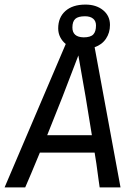

<svg xmlns="http://www.w3.org/2000/svg" viewBox="-43 -818 595 838"><path d="M437 -709Q437 -675 419.5 -649Q402 -623 370 -612L483 0H392L387 -35Q377 -113 370 -152H131Q89 -50 67 0H-23L244 -626Q229 -638 220 -655.5Q211 -673 211 -694Q211 -742 242.5 -770Q274 -798 330 -798Q377 -798 407 -773.5Q437 -749 437 -709ZM273 -698Q273 -656 322 -655Q352 -655 364 -667.5Q376 -680 376 -707Q376 -726 363.5 -736.5Q351 -747 328 -747Q298 -747 285.5 -735.5Q273 -724 273 -698ZM163 -228H358Q332 -394 299 -576Q227 -385 163 -228Z"/></svg>

Font: Ropa Sans
Style: Italic
Weight: 400
Version: Version 1.100